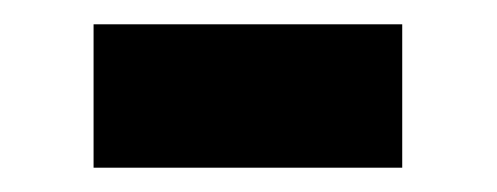

<svg xmlns="http://www.w3.org/2000/svg" viewBox="-20 -351 409 158"><path d="M57 -213V-331H311V-213Z"/></svg>

Font: Chivo SemiBold
Style: Regular
Weight: 600
Designer: Hector Gatti
Foundry: Omnibus-Type
Version: Version 2.002